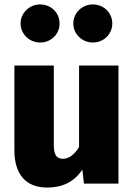

<svg xmlns="http://www.w3.org/2000/svg" viewBox="-20 -829 606 867"><path d="M161 -809C113 -809 73 -771 73 -723C73 -675 113 -637 161 -637C211 -637 249 -675 249 -723C249 -771 211 -809 161 -809ZM399 -809C351 -809 311 -771 311 -723C311 -675 351 -637 399 -637C449 -637 487 -675 487 -723C487 -771 449 -809 399 -809ZM515 -533H337V-165C316 -130 290 -112 265 -112C239 -112 223 -125 223 -173V-533H45V-150C45 -48 92 18 193 18C262 18 315 -8 352 -63L359 0H515Z"/></svg>

Font: Fira Sans ExtraBold
Style: Regular
Weight: 800
Designer: bBox Type GmbH & Carrois Corporate GbR & Edenspiekermann AG
Foundry: bBox Type GmbH & Carrois Corporate GbR & Edenspiekermann AG
Version: Version 4.300;PS 004.300;hotconv 1.0.88;makeotf.lib2.5.64775